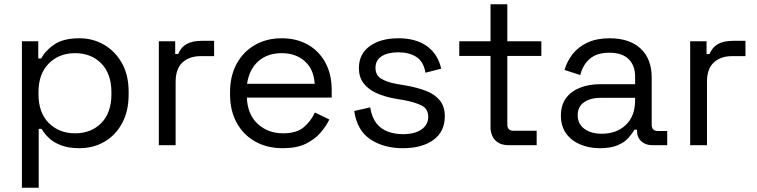

<svg xmlns="http://www.w3.org/2000/svg" viewBox="-20 -683 3560 903"><path d="M83 200V-489H160V-408H174Q193 -445 235.5 -474Q278 -503 354 -503Q417 -503 469.5 -472.5Q522 -442 553.5 -386Q585 -330 585 -251V-238Q585 -160 554 -103Q523 -46 470.5 -16Q418 14 354 14Q303 14 267.5 0.5Q232 -13 210 -34Q188 -55 176 -77H162V200ZM333 -56Q409 -56 456.5 -104.5Q504 -153 504 -240V-249Q504 -336 456.5 -384.5Q409 -433 333 -433Q258 -433 209.5 -384.5Q161 -336 161 -249V-240Q161 -153 209.5 -104.5Q258 -56 333 -56Z M727 0V-489H804V-429H818Q831 -461 858 -476Q885 -491 929 -491H987V-419H924Q871 -419 838.5 -389.5Q806 -360 806 -298V0Z M1310 14Q1236 14 1180 -17.5Q1124 -49 1093 -106Q1062 -163 1062 -238V-250Q1062 -326 1093 -383Q1124 -440 1179 -471.5Q1234 -503 1305 -503Q1374 -503 1427 -473.5Q1480 -444 1510 -389Q1540 -334 1540 -260V-224H1141Q1144 -145 1192 -100.5Q1240 -56 1312 -56Q1375 -56 1409 -85Q1443 -114 1461 -154L1529 -121Q1514 -90 1487.5 -59Q1461 -28 1418.5 -7Q1376 14 1310 14ZM1142 -289H1460Q1456 -357 1413.5 -395Q1371 -433 1305 -433Q1238 -433 1195 -395Q1152 -357 1142 -289Z M1875 14Q1784 14 1721.5 -28Q1659 -70 1646 -161L1721 -178Q1729 -130 1751 -102.5Q1773 -75 1805.5 -63.5Q1838 -52 1875 -52Q1930 -52 1962 -74Q1994 -96 1994 -133Q1994 -171 1963.5 -186.5Q1933 -202 1880 -212L1839 -219Q1792 -227 1753 -244Q1714 -261 1691 -290Q1668 -319 1668 -363Q1668 -429 1719 -466Q1770 -503 1854 -503Q1937 -503 1988.5 -465.5Q2040 -428 2055 -360L1981 -341Q1972 -394 1938 -415.5Q1904 -437 1854 -437Q1804 -437 1775 -418.5Q1746 -400 1746 -364Q1746 -329 1773.5 -312.5Q1801 -296 1847 -288L1888 -281Q1940 -272 1981.5 -256.5Q2023 -241 2047.5 -212Q2072 -183 2072 -136Q2072 -64 2018.5 -25Q1965 14 1875 14Z M2374 0Q2332 0 2309.5 -23Q2287 -46 2287 -86V-420H2140V-489H2287V-663H2366V-489H2526V-420H2366V-98Q2366 -68 2395 -68H2504V0Z M2801 14Q2750 14 2708 -4Q2666 -22 2642 -56Q2618 -90 2618 -139Q2618 -189 2642 -221.5Q2666 -254 2708 -270.5Q2750 -287 2802 -287H2967V-323Q2967 -375 2936.5 -405Q2906 -435 2846 -435Q2787 -435 2754 -406.5Q2721 -378 2709 -330L2635 -354Q2647 -395 2673 -428.5Q2699 -462 2742.5 -482.5Q2786 -503 2847 -503Q2941 -503 2993 -454.5Q3045 -406 3045 -318V-97Q3045 -67 3073 -67H3118V0H3049Q3016 0 2996 -18.5Q2976 -37 2976 -68V-73H2964Q2953 -54 2934.5 -33.5Q2916 -13 2884 0.5Q2852 14 2801 14ZM2810 -54Q2880 -54 2923.5 -95.5Q2967 -137 2967 -212V-223H2805Q2758 -223 2727.5 -202.5Q2697 -182 2697 -141Q2697 -100 2728.5 -77Q2760 -54 2810 -54Z M3226 0V-489H3303V-429H3317Q3330 -461 3357 -476Q3384 -491 3428 -491H3486V-419H3423Q3370 -419 3337.5 -389.5Q3305 -360 3305 -298V0Z"/></svg>

Font: Space Grotesk Light
Style: Regular
Weight: 400
Version: Version 2.000